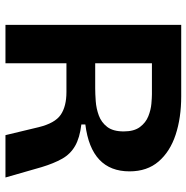

<svg xmlns="http://www.w3.org/2000/svg" viewBox="-10 -690 700 721"><g transform="rotate(90 340.5 -330.0)"><path d="M74 0V-660H342Q423 -660 486.5 -639Q550 -618 587 -575Q624 -532 624 -466Q624 -322 448 -300V-285Q498 -279 528.5 -261.5Q559 -244 576.5 -213Q594 -182 608 -136L647 0H488L458 -125Q443 -186 411.5 -207.5Q380 -229 326 -229H218V0ZM218 -337H312Q333 -337 360.5 -339Q388 -341 414 -350.5Q440 -360 457 -382Q474 -404 474 -444Q474 -483 457.5 -505Q441 -527 417 -536.5Q393 -546 370 -548Q347 -550 334 -550H218Z"/></g></svg>

Font: Bricolage Grotesque 10pt Bricolage Grotesque 10pt Regular
Style: Bold
Weight: 700
Designer: Mathieu Triay
Foundry: Atelier Triay
Version: Version 1.000; ttfautohint (v1.8.4.7-5d5b);gftools[0.9.32]